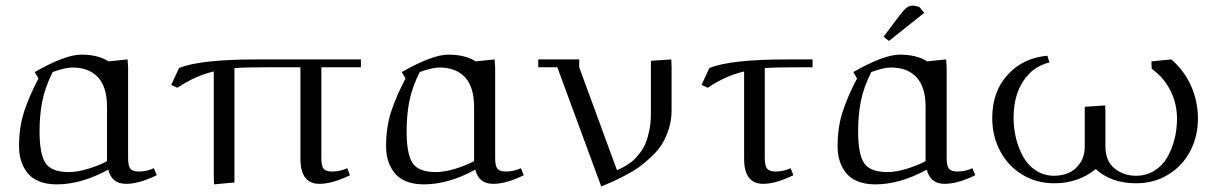

<svg xmlns="http://www.w3.org/2000/svg" viewBox="-20 -651 4333 685"><path d="M47.9 -128.9Q47.9 -197.8 66.2 -253.4Q84.5 -309.1 117.2 -371.1L104 -394Q212.9 -456.1 270 -456.1Q329.6 -456.1 367.2 -432.1L435.1 -439L437 -411.1V-86.9Q437 -59.1 445.1 -49.1Q453.1 -39.1 476.1 -39.1Q502.9 -39.1 528.8 -50.8L539.1 -25.9Q476.1 4.9 430.2 4.9Q378.4 4.9 366.2 -45.9Q270.5 6.8 182.1 6.8Q145 6.8 117.7 -4.9Q90.3 -16.6 75.7 -36.9Q61 -57.1 54.4 -79.8Q47.9 -102.5 47.9 -128.9ZM121.1 -182.1Q121.1 -101.6 142.3 -69.3Q163.6 -37.1 226.1 -37.1Q257.3 -37.1 297.6 -49.8Q337.9 -62.5 361.8 -76.2V-270Q361.8 -340.3 329.6 -375.2Q297.4 -410.2 237.8 -410.2Q213.4 -410.2 168 -394Q140.6 -339.4 130.9 -290Q121.1 -240.7 121.1 -182.1Z M590.8 -348.1 618.7 -408.2Q693.4 -439 896.5 -439H1267.6V-411.1H1126.5V-86.9Q1126.5 -59.1 1134.5 -49.1Q1142.6 -39.1 1165.5 -39.1Q1192.9 -39.1 1218.8 -50.8L1228.5 -25.9Q1165.5 4.9 1119.6 4.9Q1051.8 4.9 1051.8 -85V-411.1H952.6Q857.4 -411.1 816.4 -408.2V0L743.7 6.8L742.7 -19V-396Q676.8 -380.9 612.8 -337.9Z M1357.4 -128.9Q1357.4 -197.8 1375.7 -253.4Q1394 -309.1 1426.8 -371.1L1413.6 -394Q1522.5 -456.1 1579.6 -456.1Q1639.2 -456.1 1676.8 -432.1L1744.6 -439L1746.6 -411.1V-86.9Q1746.6 -59.1 1754.6 -49.1Q1762.7 -39.1 1785.6 -39.1Q1812.5 -39.1 1838.4 -50.8L1848.6 -25.9Q1785.6 4.9 1739.7 4.9Q1688 4.9 1675.8 -45.9Q1580.1 6.8 1491.7 6.8Q1454.6 6.8 1427.2 -4.9Q1399.9 -16.6 1385.3 -36.9Q1370.6 -57.1 1364 -79.8Q1357.4 -102.5 1357.4 -128.9ZM1430.7 -182.1Q1430.7 -101.6 1451.9 -69.3Q1473.1 -37.1 1535.6 -37.1Q1566.9 -37.1 1607.2 -49.8Q1647.5 -62.5 1671.4 -76.2V-270Q1671.4 -340.3 1639.2 -375.2Q1606.9 -410.2 1547.4 -410.2Q1522.9 -410.2 1477.5 -394Q1450.2 -339.4 1440.4 -290Q1430.7 -240.7 1430.7 -182.1Z M1900.4 -411.1V-439H2046.4V-411.1L2181.2 -43.9Q2192.4 -48.8 2198.5 -51.8Q2204.6 -54.7 2219 -63.7Q2233.4 -72.8 2242.7 -81.8Q2252 -90.8 2264.4 -107.2Q2276.9 -123.5 2284.2 -142.1Q2291.5 -160.6 2296.9 -187.5Q2302.2 -214.4 2302.2 -245.1V-434.1L2375 -439L2376 -411.1V-256.8Q2376 -222.2 2366 -190.9Q2356 -159.7 2341.3 -136.2Q2326.7 -112.8 2302.7 -90.6Q2278.8 -68.4 2259.3 -54.4Q2239.7 -40.5 2210.4 -25.1Q2181.2 -9.8 2165.5 -2.9Q2149.9 3.9 2125 14.2L1968.3 -411.1Z M2482.9 -348.1 2510.7 -408.2Q2585.4 -439 2788.6 -439H2878.9V-411.1H2844.7Q2749.5 -411.1 2708.5 -408.2V-86.9Q2708.5 -59.1 2717 -49.1Q2725.6 -39.1 2748.5 -39.1Q2774.9 -39.1 2800.8 -50.8L2810.5 -25.9Q2747.6 4.9 2702.6 4.9Q2634.8 4.9 2634.8 -85V-396Q2568.8 -380.9 2504.9 -337.9Z M2968.3 -128.9Q2968.3 -197.8 2986.6 -253.4Q3004.9 -309.1 3037.6 -371.1L3024.4 -394Q3133.3 -456.1 3190.4 -456.1Q3250 -456.1 3287.6 -432.1L3355.5 -439L3357.4 -411.1V-86.9Q3357.4 -59.1 3365.5 -49.1Q3373.5 -39.1 3396.5 -39.1Q3423.3 -39.1 3449.2 -50.8L3459.5 -25.9Q3396.5 4.9 3350.6 4.9Q3298.8 4.9 3286.6 -45.9Q3190.9 6.8 3102.5 6.8Q3065.4 6.8 3038.1 -4.9Q3010.7 -16.6 2996.1 -36.9Q2981.4 -57.1 2974.9 -79.8Q2968.3 -102.5 2968.3 -128.9ZM3041.5 -182.1Q3041.5 -101.6 3062.7 -69.3Q3084 -37.1 3146.5 -37.1Q3177.7 -37.1 3218 -49.8Q3258.3 -62.5 3282.2 -76.2V-270Q3282.2 -340.3 3250 -375.2Q3217.8 -410.2 3158.2 -410.2Q3133.8 -410.2 3088.4 -394Q3061 -339.4 3051.3 -290Q3041.5 -240.7 3041.5 -182.1ZM3132.3 -520 3190.4 -597.2Q3206.1 -617.2 3215.1 -624Q3224.1 -630.9 3238.3 -630.9Q3243.7 -630.9 3249.8 -629.2Q3255.9 -627.4 3259.3 -626L3262.2 -624L3277.3 -605L3151.4 -504.9Z M3520 -230Q3520 -324.7 3575.4 -384.8Q3630.9 -444.8 3716.8 -452.1L3724.1 -428.2Q3665 -414.1 3630.6 -361.6Q3596.2 -309.1 3596.2 -231Q3596.2 -192.4 3605.2 -156.2Q3614.3 -120.1 3631.3 -90.1Q3648.4 -60.1 3677 -42Q3705.6 -23.9 3741.2 -23.9Q3768.6 -23.9 3792.2 -33.9Q3815.9 -43.9 3833 -68.6Q3850.1 -93.3 3850.1 -128.9V-270L3922.9 -274.9L3923.8 -250V-128.9Q3923.8 -76.7 3956.1 -50.3Q3988.3 -23.9 4033.2 -23.9Q4068.8 -23.9 4097.7 -41.5Q4126.5 -59.1 4143.8 -88.6Q4161.1 -118.2 4170.2 -153.8Q4179.2 -189.5 4179.2 -228Q4179.2 -280.8 4155.8 -327.6Q4132.3 -374.5 4088.9 -405.8L4087.9 -432.1L4159.2 -439Q4205.1 -398.9 4229.5 -344.2Q4253.9 -289.6 4253.9 -228Q4253.9 -164.6 4226.3 -111.8Q4198.7 -59.1 4147.9 -28.1Q4097.2 2.9 4033.2 2.9Q3944.3 2.9 3889.2 -47.9Q3827.6 2.9 3741.2 2.9Q3677.2 2.9 3626.2 -28.6Q3575.2 -60.1 3547.6 -113Q3520 -166 3520 -230Z"/></svg>

Font: Dehuti Alt
Style: Book
Weight: 400
Version: Version 1.2